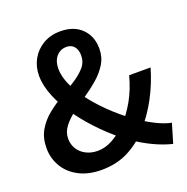

<svg xmlns="http://www.w3.org/2000/svg" viewBox="-135 -878 993 1018"><g transform="rotate(-20 361.5 -369.0)"><path d="M268 14Q195 14 141.5 -14Q88 -42 60 -89.5Q32 -137 32 -194Q32 -252 56.5 -294Q81 -336 120 -367.5Q159 -399 202.5 -424.5Q246 -450 285 -475Q324 -500 348.5 -528Q373 -556 373 -594Q373 -614 366.5 -629.5Q360 -645 347 -654Q334 -663 314 -663Q279 -663 257 -637Q235 -611 235 -569Q235 -521 261 -467.5Q287 -414 331 -360Q375 -306 428.5 -257.5Q482 -209 537 -172Q582 -142 624.5 -121.5Q667 -101 703 -94L671 14Q621 2 567 -23.5Q513 -49 458 -87Q393 -134 333.5 -193.5Q274 -253 227 -317.5Q180 -382 153 -447Q126 -512 126 -568Q126 -619 149 -660.5Q172 -702 214 -727Q256 -752 312 -752Q388 -752 432 -708.5Q476 -665 476 -595Q476 -547 452.5 -509Q429 -471 393 -440Q357 -409 316.5 -381.5Q276 -354 240 -327Q204 -300 180.5 -269.5Q157 -239 157 -202Q157 -169 173.5 -143Q190 -117 219 -102.5Q248 -88 284 -88Q326 -88 367 -110.5Q408 -133 445 -169Q490 -215 523.5 -275Q557 -335 576 -408H697Q673 -325 633 -249.5Q593 -174 535 -109Q486 -54 420 -20Q354 14 268 14Z"/></g></svg>

Font: Noto Sans KR SemiBold
Style: Regular
Weight: 600
Designer: Ryoko NISHIZUKA  (kana, bopomofo & ideographs); Paul D. Hunt (Latin, Greek & Cyrillic); Sandoll Communications , Soo-you
Foundry: Adobe
Version: Version 2.004-H2;hotconv 1.0.118;makeotfexe 2.5.65603